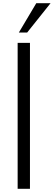

<svg xmlns="http://www.w3.org/2000/svg" viewBox="-20 -1190 339 1210"><path d="M98.8 -985 208.8 -1170H298.8L151.2 -985ZM91.2 0V-920H168.8V0Z"/></svg>

Font: Now Alt
Style: Regular
Weight: 400
Designer: Alfredo Marco Pradil
Foundry: Alfredo Marco Pradil
Version: Version 1.002;PS 001.002;hotconv 1.0.88;makeotf.lib2.5.64775